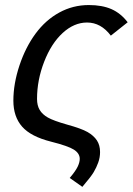

<svg xmlns="http://www.w3.org/2000/svg" viewBox="-20 -558 526 757"><path d="M32.7 -161.1Q32.7 -227.5 56.6 -299.6Q80.6 -371.6 120.1 -425.3Q159.7 -479 213.6 -508.5Q267.6 -538.1 330.1 -538.1Q382.8 -538.1 419.4 -522Q456.1 -505.9 483.4 -470.2L417 -417.5Q377.9 -469.2 323.2 -469.2Q272 -469.2 227.1 -428Q182.1 -386.7 154.1 -314.5Q126 -242.2 126 -168Q126 -142.1 136.5 -124.5Q147 -106.9 168.9 -94.5Q190.9 -82 244.1 -66.9Q300.8 -51.3 325.2 -37.4Q349.6 -23.4 362.1 -4.4Q374.5 14.6 374.5 41.5Q374.5 63 367.4 82.5Q360.4 102.1 349.6 120.4Q338.9 138.7 304.7 178.7L254.9 143.6Q277.8 116.7 286.1 99.4Q294.4 82 294.4 68.4Q294.4 46.9 271.7 32.2Q249 17.6 181.2 0.5Q101.6 -19.5 67.1 -58.8Q32.7 -98.1 32.7 -161.1Z"/></svg>

Font: Liberation Sans
Style: Italic
Weight: 400
Italic angle: -12°
Designer: Steve Matteson
Foundry: Ascender Corporation
Version: Version 2.1.5